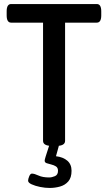

<svg xmlns="http://www.w3.org/2000/svg" viewBox="-20 -720 534 950"><path d="M238 2Q193 2 193 -23V-608H35Q13 -608 13 -644V-664Q13 -700 35 -700H459Q481 -700 481 -664V-644Q481 -608 459 -608H302V-23Q302 2 258 2ZM226 210Q203 210 178.5 205Q154 200 136.5 192Q119 184 119 174Q119 166 124.5 152.5Q130 139 138 139Q150 139 170.5 148.5Q191 158 223 158Q237 158 252 151.5Q267 145 267 125Q267 110 257 103.5Q247 97 234 94Q221 91 211 87.5Q201 84 201 75Q201 70 206 54Q211 38 225 -5H273L257 53Q292 57 313 75Q334 93 334 125Q334 159 318 177.5Q302 196 277 203Q252 210 226 210Z"/></svg>

Font: Asap Semi Condensed Medium
Style: Regular
Weight: 500
Width: 4
Designer: Pablo Cosgaya
Foundry: Omnibus-Type
Version: Version 3.001; ttfautohint (v1.8.4.7-5d5b)